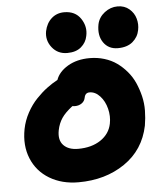

<svg xmlns="http://www.w3.org/2000/svg" viewBox="-57 -931 789 945"><g transform="rotate(-5 337.0 -459.0)"><path d="M543 -676.8Q497.1 -676.8 472.4 -712.2Q447.8 -747.6 458 -801.8Q465.3 -836.4 494.6 -859.1Q523.9 -881.8 559.1 -881.8Q593.3 -881.8 616.7 -861.8Q640.1 -841.8 647.9 -813.5Q655.8 -785.2 649.9 -756.8Q643.6 -722.7 616.5 -699.7Q589.4 -676.8 543 -676.8ZM293 -674.8Q246.1 -674.8 218 -710.4Q189.9 -746.1 198.2 -791Q206.5 -830.1 232.2 -853Q257.8 -876 294.9 -876Q349.6 -876 376.5 -835.7Q403.3 -795.4 393.1 -750Q387.2 -718.3 361.8 -696.5Q336.4 -674.8 293 -674.8ZM293 -36.1Q210.9 -36.1 149.9 -72.8Q88.9 -109.4 62 -174.8Q35.2 -240.2 50.8 -320.8Q59.1 -362.3 79.6 -399.9Q100.1 -437.5 126.7 -465.3Q153.3 -493.2 179.7 -512.9Q206.1 -532.7 232.9 -546.9Q246.6 -586.4 291.7 -613.3Q336.9 -640.1 399.9 -640.1Q438 -640.1 472.4 -629.6Q506.8 -619.1 533.4 -600.1Q560.1 -581.1 582.3 -554.9Q604.5 -528.8 618.4 -497.6Q632.3 -466.3 640.9 -431.2Q649.4 -396 648.9 -359.1Q648.4 -322.3 642.1 -285.2Q617.7 -167 521.7 -101.6Q425.8 -36.1 293 -36.1ZM217.8 -299.8Q208.5 -251.5 233.2 -225.8Q257.8 -200.2 305.2 -200.2Q372.1 -200.2 416.7 -230.2Q461.4 -260.3 471.2 -310.1Q478.5 -346.2 469 -384Q459.5 -421.9 436.3 -447Q413.1 -472.2 384.8 -472.2Q363.3 -472.2 358.9 -448.2Q355.5 -430.7 341.1 -420.9Q326.7 -411.1 308.1 -411.1Q299.8 -411.1 294.9 -412.1Q258.3 -383.8 241.5 -358.6Q224.6 -333.5 217.8 -299.8Z"/></g></svg>

Font: Shantell Sans Irregular
Style: Italic
Weight: 800
Italic angle: -11.31°
Designer: Stephen Nixon, Anya Danilova, Shantell Martin
Foundry: Arrow Type
Version: Version 1.006;[9816181b4]